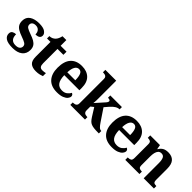

<svg xmlns="http://www.w3.org/2000/svg" viewBox="185 -1847 2944 2944"><g transform="rotate(45 1657.0 -375.0)"><path d="M229 10Q125 10 79 -21.5Q33 -53 33 -104Q33 -146 60.5 -162Q88 -178 121 -178Q121 -51 233 -51Q284 -51 307 -71.5Q330 -92 330 -122Q330 -154 302.5 -172.5Q275 -191 209 -214Q152 -234 114.5 -256Q77 -278 58.5 -309.5Q40 -341 40 -389Q40 -469 99 -508.5Q158 -548 255 -548Q345 -548 385.5 -518.5Q426 -489 426 -453Q426 -386 333 -386Q333 -435 307.5 -462Q282 -489 240 -489Q201 -489 180 -472.5Q159 -456 159 -427Q159 -394 185.5 -376Q212 -358 280 -334Q334 -316 371.5 -294.5Q409 -273 428.5 -242Q448 -211 448 -163Q448 -82 391 -36Q334 10 229 10Z M735 10Q658 10 617.5 -25Q577 -60 577 -148V-468H502V-519Q534 -519 559.5 -531.5Q585 -544 600 -561Q631 -594 646 -660H729V-536H857V-468H729V-158Q729 -113 744.5 -92Q760 -71 795 -71Q815 -71 833 -73.5Q851 -76 866 -80V-15Q850 -8 815.5 1Q781 10 735 10Z M1192 10Q1064 10 998.5 -62.5Q933 -135 933 -265Q933 -406 997.5 -477.5Q1062 -549 1181 -549Q1290 -549 1352.5 -488Q1415 -427 1415 -308V-257H1087Q1090 -157 1124.5 -111Q1159 -65 1227 -65Q1278 -65 1311 -89.5Q1344 -114 1361 -148Q1375 -144 1385 -132.5Q1395 -121 1395 -104Q1395 -78 1374 -52Q1353 -26 1308.5 -8Q1264 10 1192 10ZM1262 -321Q1262 -397 1244 -440.5Q1226 -484 1183 -484Q1141 -484 1116.5 -442.5Q1092 -401 1089 -321Z M1475 0V-53H1487Q1501 -53 1517.5 -57.5Q1534 -62 1546 -75.5Q1558 -89 1558 -118V-646Q1558 -673 1546 -686Q1534 -699 1517.5 -703Q1501 -707 1487 -707H1475V-760H1710V-377Q1710 -359 1709.5 -336Q1709 -313 1707.5 -294Q1706 -275 1705 -270L1831 -411Q1848 -430 1853 -441Q1858 -452 1858 -459Q1858 -486 1806 -486V-536H2058V-486Q2024 -486 1990 -465.5Q1956 -445 1917 -401L1860 -335L1993 -137Q2020 -96 2043 -74.5Q2066 -53 2091 -53H2094V0H2080Q2025 0 1988.5 -4Q1952 -8 1926.5 -18.5Q1901 -29 1881.5 -49.5Q1862 -70 1841 -103L1757 -237L1710 -199V-118Q1710 -90 1722 -76Q1734 -62 1750.5 -57.5Q1767 -53 1781 -53H1793V0Z M2381 10Q2253 10 2187.5 -62.5Q2122 -135 2122 -265Q2122 -406 2186.5 -477.5Q2251 -549 2370 -549Q2479 -549 2541.5 -488Q2604 -427 2604 -308V-257H2276Q2279 -157 2313.5 -111Q2348 -65 2416 -65Q2467 -65 2500 -89.5Q2533 -114 2550 -148Q2564 -144 2574 -132.5Q2584 -121 2584 -104Q2584 -78 2563 -52Q2542 -26 2497.5 -8Q2453 10 2381 10ZM2451 -321Q2451 -397 2433 -440.5Q2415 -484 2372 -484Q2330 -484 2305.5 -442.5Q2281 -401 2278 -321Z M2667 0V-53H2673Q2706 -53 2726.5 -65Q2747 -77 2747 -122V-418Q2747 -460 2728 -471.5Q2709 -483 2676 -483H2672V-536H2883L2896 -465H2901Q2924 -506 2959.5 -527.5Q2995 -549 3054 -549Q3133 -549 3175.5 -503Q3218 -457 3218 -356V-124Q3218 -77 3234 -65Q3250 -53 3284 -53H3288V0H3066V-329Q3066 -393 3049.5 -428.5Q3033 -464 2989 -464Q2955 -464 2935.5 -442.5Q2916 -421 2908 -385.5Q2900 -350 2900 -309V-118Q2900 -76 2918.5 -64.5Q2937 -53 2970 -53H2974V0Z"/></g></svg>

Font: Noto Serif Myanmar
Style: Bold
Weight: 700
Designer: Ben Mitchell and the Monotype Design Team
Foundry: Monotype Imaging Inc.
Version: Version 2.106; ttfautohint (v1.8.4.7-5d5b)